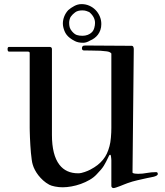

<svg xmlns="http://www.w3.org/2000/svg" viewBox="-20 -932 817 953"><path d="M532.7 -9.3V-136.7Q532.7 -139.2 532 -146.7Q531.2 -154.3 530.3 -159.7Q530.3 -160.6 528.3 -162.6L526.9 -164.1Q523.4 -164.1 521 -158.7Q512.2 -140.6 506.6 -129.4Q501 -118.2 495.1 -108.9Q489.3 -99.6 481.2 -90.1Q473.1 -80.6 460 -66.9Q445.8 -51.3 425 -39.3Q404.3 -27.3 381.1 -19Q357.9 -10.7 334.5 -6.6Q311 -2.4 291 -2.4Q272 -2.4 253.2 -6.1Q234.4 -9.8 224.6 -15.1Q207.5 -24.4 194.1 -36.6Q180.7 -48.8 170.4 -62Q160.2 -75.2 153.1 -88.9Q146 -102.5 142.6 -114.7Q139.6 -123.5 137.5 -139.2Q135.3 -154.8 133.5 -173.3Q131.8 -191.9 130.6 -211.7Q129.4 -231.4 128.7 -248.8Q127.9 -266.1 127.7 -279.3Q127.4 -292.5 127.4 -297.4V-668.9Q127.4 -675.8 118.2 -675.8H24.9Q17.6 -675.8 17.6 -688.5Q17.6 -699.2 24.9 -699.2H227.1Q230 -699.2 233.9 -697Q237.8 -694.8 237.8 -688.5V-262.7Q237.8 -162.6 274.9 -114.3Q307.6 -71.8 368.2 -71.8Q376 -71.8 384.3 -73.7Q392.6 -75.7 400.6 -78.4Q408.7 -81.1 415.8 -84.2Q422.9 -87.4 428.7 -90.3Q449.2 -101.1 464.4 -113Q479.5 -125 491 -138.9Q502.4 -152.8 510.3 -169.4Q518.1 -186 523.4 -206.1Q525.9 -214.4 527.6 -225.6Q529.3 -236.8 530.5 -249.3Q531.7 -261.7 532.2 -274.4Q532.7 -287.1 532.7 -297.4V-666.5Q526.4 -674.8 510.5 -677Q494.6 -679.2 478 -680.2Q472.2 -680.2 466.3 -680.4Q460.4 -680.7 451.7 -680.7Q443.4 -680.7 429.9 -681.2Q416.5 -681.6 396.5 -681.6Q386.7 -681.6 386.7 -692.9Q386.7 -697.8 389.6 -701.9Q392.6 -706.1 402.8 -706.1L634.8 -704.6Q639.2 -704.6 641.6 -699.7Q644 -694.8 644 -688.5L637.7 -75.2Q640.6 -71.3 649.7 -70.3Q658.7 -69.3 665.5 -69.3Q688 -69.3 709.2 -73.5Q730.5 -77.6 754.9 -77.6Q763.2 -77.6 763.2 -68.4Q763.2 -63.5 757.3 -60.3Q751.5 -57.1 743.4 -54.9Q735.4 -52.7 726.3 -51.3Q717.3 -49.8 710.9 -48.3Q688 -43 662.6 -37.4Q637.2 -31.7 612.8 -22.9Q606 -20.5 595.9 -16.4Q585.9 -12.2 575.7 -8.3Q565.4 -4.4 556.6 -1.5Q547.9 1.5 543.5 1.5Q539.6 1.5 536.1 -1.2Q532.7 -3.9 532.7 -9.3ZM384.8 -911.6Q405.3 -911.6 423.1 -903.8Q440.9 -896 454.1 -882.6Q467.3 -869.1 475.1 -851.1Q482.9 -833 482.9 -812.5Q482.9 -796.4 478.3 -783.2Q473.6 -770 466.1 -760Q458.5 -750 448.5 -742.7Q438.5 -735.4 427.7 -731Q418.9 -725.6 410.2 -722.7Q401.4 -719.7 392.6 -719.7Q368.2 -719.7 352.3 -727.8Q336.4 -735.8 326.7 -743.7Q308.1 -757.8 300 -778.3Q292 -798.8 292 -815.4Q292 -832.5 298.8 -850.1Q305.7 -867.7 318.8 -881.8Q331.5 -893.1 348.9 -902.3Q366.2 -911.6 384.8 -911.6ZM388.2 -880.4Q365.7 -880.4 352.8 -870.6Q339.8 -860.8 332.5 -850.6Q328.6 -846.2 325.9 -836.7Q323.2 -827.1 323.2 -819.3Q323.2 -806.6 325.9 -796.6Q328.6 -786.6 337.4 -776.4Q349.6 -762.2 361.1 -758.3Q372.6 -754.4 389.6 -754.4Q403.3 -754.4 415.5 -759Q427.7 -763.7 436 -772Q444.3 -780.3 448 -793.5Q451.7 -806.6 451.7 -817.9Q451.7 -833.5 444.3 -846.9Q437 -860.4 422.9 -872.1Q417 -874.5 409.2 -877.4Q401.4 -880.4 388.2 -880.4Z"/></svg>

Font: IM FELL French Canon SC
Style: Regular
Weight: 400
Designer: Igino Marini
Foundry: Igino Marini
Version: 3.00